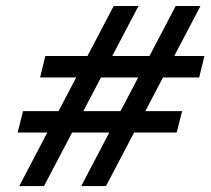

<svg xmlns="http://www.w3.org/2000/svg" viewBox="-20 -671 705 643"><path d="M360.8 -650.9H443.8L127.4 -47.9H44.4ZM39.1 -227.1 57.1 -298.8H589.8L571.8 -227.1ZM114.3 -411.6 131.8 -483.4H664.6L647 -411.6ZM568.4 -650.9H651.4L335 -47.9H252Z"/></svg>

Font: Andika
Style: Italic
Weight: 400
Italic angle: -14°
Designer: Victor Gaultney, Annie Olsen, Julie Remington, Don Collingsworth, Eric Hays, Becca Hirsbrunner
Foundry: SIL International
Version: Version 6.101